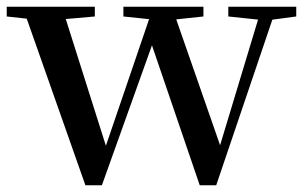

<svg xmlns="http://www.w3.org/2000/svg" viewBox="-27 -547 906 571"><path d="M227 4 40 -527H157L296 -88H279L284 -102L429 -527H484L637 -88H619L623 -100L752 -527H796L616 4H567L412 -450H439L432 -432L276 4ZM-7 -498V-527H255V-498L130 -487H94ZM340 -498V-527H578V-498L475 -487H445ZM652 -498V-527H854V-498L772 -487H757Z"/></svg>

Font: Noto Serif KR SemiBold
Style: Regular
Weight: 600
Designer: Ryoko NISHIZUKA 西塚涼子 (kana & ideographs); Frank Grießhammer (Latin, Greek & Cyrillic); Wenlong ZHANG 张文龙 (bopomofo); San
Foundry: Adobe
Version: Version 2.003-H1;hotconv 1.1.1;makeotfexe 2.6.0